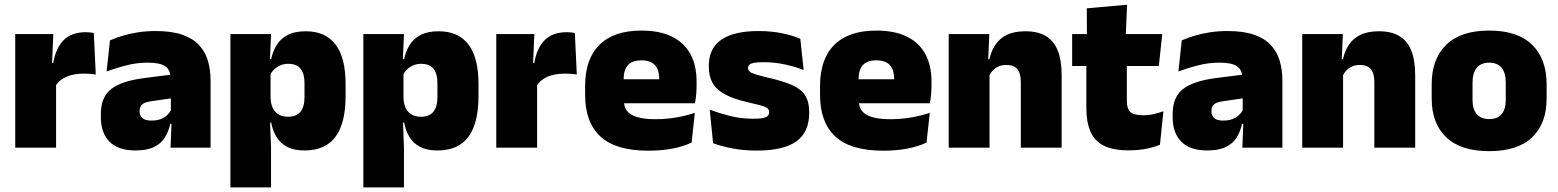

<svg xmlns="http://www.w3.org/2000/svg" viewBox="-20 -640 6751 832"><path d="M220.5 -267.5 169.5 -367.5H211Q221 -430 255 -465.2Q289 -500.5 352.5 -500.5Q362 -500.5 370.2 -499.5Q378.5 -498.5 386.5 -497L395 -317Q385 -319 371.2 -320Q357.5 -321 344.5 -321Q297.5 -321 266.5 -306.8Q235.5 -292.5 220.5 -267.5ZM46 0V-492.5H211L204 -329.5H223V0Z M719 0 724 -126 720.5 -130.5V-283.5L719 -301.5Q719 -336 696.8 -352.2Q674.5 -368.5 621 -368.5Q572.5 -368.5 527.8 -357Q483 -345.5 442 -330.5L456.5 -465Q481.5 -476 512 -485.2Q542.5 -494.5 578.5 -500Q614.5 -505.5 655 -505.5Q723.5 -505.5 769.2 -489.8Q815 -474 842 -445.2Q869 -416.5 880.8 -377Q892.5 -337.5 892.5 -290V0ZM566.5 12Q492.5 12 454.8 -25.8Q417 -63.5 417 -133V-145.5Q417 -219.5 462.2 -254.5Q507.5 -289.5 607 -302L732.5 -318L743 -217L636.5 -201.5Q607.5 -197.5 596.2 -187.8Q585 -178 585 -159V-157Q585 -139.5 596.8 -128.5Q608.5 -117.5 636 -117.5Q659 -117.5 675.8 -123.8Q692.5 -130 703.8 -140.5Q715 -151 721.5 -163.5L746.5 -103.5H718Q710.5 -70 694.2 -44Q678 -18 647.5 -3Q617 12 566.5 12Z M1299.5 12Q1255 12 1225.5 -3Q1196 -18 1179 -45.2Q1162 -72.5 1155 -109H1112.5L1152.5 -216.5Q1153 -191 1161.8 -172.5Q1170.5 -154 1187.2 -144Q1204 -134 1228 -134Q1263.5 -134 1281.5 -155.2Q1299.5 -176.5 1299.5 -219V-279Q1299.5 -322 1282 -342.8Q1264.5 -363.5 1229 -363.5Q1210 -363.5 1194 -356.5Q1178 -349.5 1166.5 -337.8Q1155 -326 1149.5 -311.5L1109 -383.5H1155Q1162 -417.5 1179 -445Q1196 -472.5 1226.5 -488.5Q1257 -504.5 1305 -504.5Q1390 -504.5 1433.8 -447.5Q1477.5 -390.5 1477.5 -275.5V-223Q1477.5 -106.5 1433.8 -47.2Q1390 12 1299.5 12ZM978.5 172V-492.5H1154.5L1148.5 -352L1152.5 -340V-158L1149.5 -128.5L1154.5 0V172Z M1875.5 12Q1831 12 1801.5 -3Q1772 -18 1755 -45.2Q1738 -72.5 1731 -109H1688.5L1728.5 -216.5Q1729 -191 1737.8 -172.5Q1746.5 -154 1763.2 -144Q1780 -134 1804 -134Q1839.5 -134 1857.5 -155.2Q1875.5 -176.5 1875.5 -219V-279Q1875.5 -322 1858 -342.8Q1840.5 -363.5 1805 -363.5Q1786 -363.5 1770 -356.5Q1754 -349.5 1742.5 -337.8Q1731 -326 1725.5 -311.5L1685 -383.5H1731Q1738 -417.5 1755 -445Q1772 -472.5 1802.5 -488.5Q1833 -504.5 1881 -504.5Q1966 -504.5 2009.8 -447.5Q2053.5 -390.5 2053.5 -275.5V-223Q2053.5 -106.5 2009.8 -47.2Q1966 12 1875.5 12ZM1554.5 172V-492.5H1730.5L1724.5 -352L1728.5 -340V-158L1725.5 -128.5L1730.5 0V172Z M2305 -267.5 2254 -367.5H2295.5Q2305.5 -430 2339.5 -465.2Q2373.5 -500.5 2437 -500.5Q2446.5 -500.5 2454.8 -499.5Q2463 -498.5 2471 -497L2479.5 -317Q2469.5 -319 2455.8 -320Q2442 -321 2429 -321Q2382 -321 2351 -306.8Q2320 -292.5 2305 -267.5ZM2130.5 0V-492.5H2295.5L2288.5 -329.5H2307.5V0Z M2789.5 13Q2648 13 2581.8 -48.5Q2515.5 -110 2515.5 -228.5V-267Q2515.5 -384.5 2577.8 -446Q2640 -507.5 2759.5 -507.5Q2839 -507.5 2892 -481.2Q2945 -455 2971.8 -405.8Q2998.5 -356.5 2998.5 -287V-271.5Q2998.5 -251.5 2996.8 -230.8Q2995 -210 2991.5 -192.5H2833Q2835 -223 2835.8 -250Q2836.5 -277 2836.5 -298.5Q2836.5 -324.5 2828.5 -342.2Q2820.5 -360 2803.5 -369.2Q2786.5 -378.5 2759.5 -378.5Q2719 -378.5 2700.8 -357.5Q2682.5 -336.5 2682.5 -298V-253.5L2683.5 -234.5V-203.5Q2683.5 -188 2689 -173.5Q2694.5 -159 2709.2 -147.8Q2724 -136.5 2751.2 -130Q2778.5 -123.5 2822 -123.5Q2866.5 -123.5 2909 -130.8Q2951.5 -138 2991 -151L2977 -22.5Q2942.5 -5.5 2894.8 3.8Q2847 13 2789.5 13ZM2609 -192.5V-296.5H2956V-192.5Z M3259.5 12.5Q3201 12.5 3153 3Q3105 -6.5 3070 -19.5L3055.5 -165Q3094.5 -150 3142.2 -137.8Q3190 -125.5 3244 -125.5Q3283.5 -125.5 3298.2 -132Q3313 -138.5 3313 -153V-154Q3313 -165 3304.5 -171.5Q3296 -178 3274.8 -183.8Q3253.5 -189.5 3216 -198Q3154.5 -212.5 3118.5 -232.8Q3082.5 -253 3067 -282Q3051.5 -311 3051.5 -351V-355Q3051.5 -431 3106.2 -468.2Q3161 -505.5 3266 -505.5Q3322.5 -505.5 3369.2 -495.8Q3416 -486 3448 -472L3462.5 -336.5Q3426 -351 3381 -360.8Q3336 -370.5 3289 -370.5Q3262 -370.5 3247.2 -367.8Q3232.5 -365 3227 -359.5Q3221.5 -354 3221.5 -346V-345Q3221.5 -336 3228.5 -329.8Q3235.5 -323.5 3255 -317.5Q3274.5 -311.5 3312 -302.5Q3373.5 -288.5 3412 -271.5Q3450.5 -254.5 3468.5 -227.2Q3486.5 -200 3486.5 -153.5V-150.5Q3486.5 -67.5 3431 -27.5Q3375.5 12.5 3259.5 12.5Z M3807.5 13Q3666 13 3599.8 -48.5Q3533.5 -110 3533.5 -228.5V-267Q3533.5 -384.5 3595.8 -446Q3658 -507.5 3777.5 -507.5Q3857 -507.5 3910 -481.2Q3963 -455 3989.8 -405.8Q4016.5 -356.5 4016.5 -287V-271.5Q4016.5 -251.5 4014.8 -230.8Q4013 -210 4009.5 -192.5H3851Q3853 -223 3853.8 -250Q3854.5 -277 3854.5 -298.5Q3854.5 -324.5 3846.5 -342.2Q3838.5 -360 3821.5 -369.2Q3804.5 -378.5 3777.5 -378.5Q3737 -378.5 3718.8 -357.5Q3700.5 -336.5 3700.5 -298V-253.5L3701.5 -234.5V-203.5Q3701.5 -188 3707 -173.5Q3712.5 -159 3727.2 -147.8Q3742 -136.5 3769.2 -130Q3796.5 -123.5 3840 -123.5Q3884.5 -123.5 3927 -130.8Q3969.5 -138 4009 -151L3995 -22.5Q3960.5 -5.5 3912.8 3.8Q3865 13 3807.5 13ZM3627 -192.5V-296.5H3974V-192.5Z M4403.5 0V-283Q4403.5 -306.5 4397.8 -323.5Q4392 -340.5 4378 -349.5Q4364 -358.5 4340 -358.5Q4321.5 -358.5 4307 -352Q4292.5 -345.5 4282.2 -334.8Q4272 -324 4266 -310.5L4239 -383.5H4267.5Q4275 -418 4292.8 -445.2Q4310.5 -472.5 4342.2 -488.5Q4374 -504.5 4423.5 -504.5Q4477.5 -504.5 4512.2 -483.5Q4547 -462.5 4563.8 -420.2Q4580.5 -378 4580.5 -313.5V0ZM4091 0V-492.5H4267L4261.5 -366L4268 -348V0Z M4871 11.5Q4802.5 11.5 4762.2 -9.2Q4722 -30 4704.8 -71Q4687.5 -112 4687.5 -172V-436H4863V-202Q4863 -170 4877.5 -155.2Q4892 -140.5 4934.5 -140.5Q4957.5 -140.5 4980.2 -145.8Q5003 -151 5021.5 -158L5006.5 -13Q4980.5 -2 4946.5 4.8Q4912.5 11.5 4871 11.5ZM4626 -354V-492.5H5016.5L5001.5 -354ZM4690 -480.5 4689.5 -604 4864 -619.5 4858 -480.5Z M5363.5 0 5368.5 -126 5365 -130.5V-283.5L5363.5 -301.5Q5363.5 -336 5341.2 -352.2Q5319 -368.5 5265.5 -368.5Q5217 -368.5 5172.2 -357Q5127.5 -345.5 5086.5 -330.5L5101 -465Q5126 -476 5156.5 -485.2Q5187 -494.5 5223 -500Q5259 -505.5 5299.5 -505.5Q5368 -505.5 5413.8 -489.8Q5459.5 -474 5486.5 -445.2Q5513.5 -416.5 5525.2 -377Q5537 -337.5 5537 -290V0ZM5211 12Q5137 12 5099.2 -25.8Q5061.5 -63.5 5061.5 -133V-145.5Q5061.5 -219.5 5106.8 -254.5Q5152 -289.5 5251.5 -302L5377 -318L5387.5 -217L5281 -201.5Q5252 -197.5 5240.8 -187.8Q5229.5 -178 5229.5 -159V-157Q5229.5 -139.5 5241.2 -128.5Q5253 -117.5 5280.5 -117.5Q5303.5 -117.5 5320.2 -123.8Q5337 -130 5348.2 -140.5Q5359.5 -151 5366 -163.5L5391 -103.5H5362.5Q5355 -70 5338.8 -44Q5322.5 -18 5292 -3Q5261.5 12 5211 12Z M5935.5 0V-283Q5935.5 -306.5 5929.8 -323.5Q5924 -340.5 5910 -349.5Q5896 -358.5 5872 -358.5Q5853.5 -358.5 5839 -352Q5824.5 -345.5 5814.2 -334.8Q5804 -324 5798 -310.5L5771 -383.5H5799.5Q5807 -418 5824.8 -445.2Q5842.5 -472.5 5874.2 -488.5Q5906 -504.5 5955.5 -504.5Q6009.5 -504.5 6044.2 -483.5Q6079 -462.5 6095.8 -420.2Q6112.5 -378 6112.5 -313.5V0ZM5623 0V-492.5H5799L5793.5 -366L5800 -348V0Z M6433 15Q6309.5 15 6246.8 -45.2Q6184 -105.5 6184 -212.5V-275Q6184 -384.5 6247 -446Q6310 -507.5 6433 -507.5Q6556.5 -507.5 6619.2 -446Q6682 -384.5 6682 -275V-212.5Q6682 -105.5 6619.5 -45.2Q6557 15 6433 15ZM6433 -124Q6468.5 -124 6486.8 -145.2Q6505 -166.5 6505 -206V-282Q6505 -324.5 6486.8 -346.5Q6468.5 -368.5 6433 -368.5Q6398 -368.5 6379.5 -346.5Q6361 -324.5 6361 -282V-206Q6361 -166.5 6379.5 -145.2Q6398 -124 6433 -124Z"/></svg>

Font: Anek Tamil Medium ExtraBold
Style: Regular
Weight: 800
Version: Version 1.003